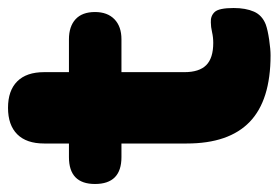

<svg xmlns="http://www.w3.org/2000/svg" viewBox="-139 -556 695 479"><g transform="rotate(-90 208.5 -316.5)"><path d="M310 11Q198 11 144 -41Q90 -93 90 -198V-361H56Q-11 -361 -11 -427Q-11 -492 56 -492H90V-554Q90 -598 113 -621Q136 -644 179 -644Q222 -644 245 -621Q268 -598 268 -554V-492H350Q382 -492 400 -475.5Q418 -459 418 -427Q418 -396 400 -378.5Q382 -361 350 -361H268V-204Q268 -167 285.5 -149.5Q303 -132 341 -132Q355 -132 368 -135Q381 -138 392 -138Q408 -139 418 -128.5Q428 -118 428 -81Q428 -51 419 -30.5Q410 -10 387 -1Q373 4 349 7.5Q325 11 310 11Z"/></g></svg>

Font: Chiron GoRound TC H
Style: Regular
Weight: 900
Designer: Ryoko NISHIZUKA 西塚涼子 (kana, bopomofo & ideographs); Paul D. Hunt (Latin, Greek & Cyrillic); Sandoll Communications 산돌커뮤니
Foundry: Adobe
Version: Version 1.000;hotconv 1.1.1;makeotfexe 2.6.0